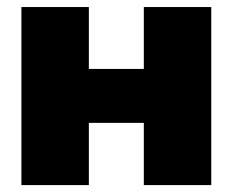

<svg xmlns="http://www.w3.org/2000/svg" viewBox="-20 -536 674 556"><path d="M237.3 -515.6V-336.4H396.5V-515.6H591.8V0H396.5V-180.2H237.3V0H42V-515.6Z"/></svg>

Font: Inter Display Black
Style: Regular
Weight: 900
Designer: Rasmus Andersson
Foundry: rsms
Version: Version 4.000;git-a52131595